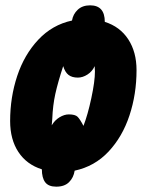

<svg xmlns="http://www.w3.org/2000/svg" viewBox="-20 -635 549 720"><path d="M137 0Q80 -18 49 -65Q18 -112 18 -181Q18 -270 44.5 -350Q71 -430 123.5 -486Q176 -542 250 -558Q254 -582 271.5 -598.5Q289 -615 318 -615Q373 -615 373 -553Q430 -535 461 -487.5Q492 -440 492 -372Q492 -282 465.5 -202Q439 -122 387 -66.5Q335 -11 260 5Q256 31 239 48Q222 65 191 65Q162 65 149.5 48.5Q137 32 137 0ZM238 -206Q262 -206 271 -197Q280 -188 293 -163Q309 -204 322.5 -267Q336 -330 336 -367L335 -387Q326 -367 308 -355.5Q290 -344 272 -344Q250 -344 237 -354Q224 -364 217 -387Q197 -326 187.5 -283Q178 -240 176 -189L174 -165Q185 -184 203 -195Q221 -206 238 -206Z"/></svg>

Font: Noto Sans UI CondBlack
Style: Italic
Weight: 900
Width: 3
Italic angle: -12°
Designer: Monotype Design Team
Foundry: Monotype Imaging Inc.
Version: Version 1.001